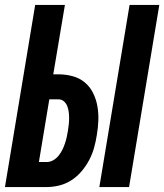

<svg xmlns="http://www.w3.org/2000/svg" viewBox="-27 -755 663 775"><path d="M374 0 496 -735H616L494 0ZM-7 0 115 -735H235L188 -455H209Q238 -455 266 -447.5Q294 -440 315 -422.5Q336 -405 348.5 -380Q361 -355 366 -327Q371 -299 370 -269.5Q369 -240 364 -211Q360 -185 353 -159.5Q346 -134 333.5 -110Q321 -86 303 -64.5Q285 -43 262 -28Q239 -13 213 -6.5Q187 0 162 0ZM130 -101H162Q175 -101 187.5 -108Q200 -115 209 -126Q218 -137 224 -149Q230 -161 234.5 -174Q239 -187 242 -200Q245 -213 247 -226Q249 -239 250.5 -252Q252 -265 252 -277.5Q252 -290 250.5 -302.5Q249 -315 244.5 -326.5Q240 -338 231 -346Q222 -354 209 -354H172Z"/></svg>

Font: Iosevka Curly Extended Oblique
Style: Bold
Weight: 700
Width: 7
Italic angle: -9°
Monospace: yes
Designer: Belleve Invis
Foundry: Belleve Invis
Version: Version 11.1.0; ttfautohint (v1.8.3)